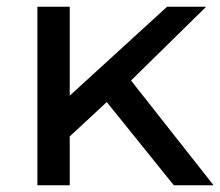

<svg xmlns="http://www.w3.org/2000/svg" viewBox="-20 -550 654 570"><path d="M297 -247 496 0H614L369 -311L592 -530H476L187 -266V-530H91V0H187V-145Z"/></svg>

Font: ICO Headline
Style: Regular
Weight: 500
Designer: Julieta Ulanovsky
Foundry: Julieta Ulanovsky
Version: Version 7.200